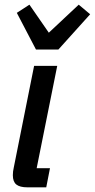

<svg xmlns="http://www.w3.org/2000/svg" viewBox="-20 -802 406 822"><path d="M97 0Q65 0 50 -12Q35 -24 35 -52Q35 -68 39 -85L126 -520H225L137 -82H194L178 0ZM134 -590 52 -747 106 -782 189 -662 317 -782 366 -741 230 -590Z"/></svg>

Font: IBM Plex Sans Cond Medm
Style: Italic
Weight: 500
Width: 3
Italic angle: -11°
Designer: Mike Abbink, Paul van der Laan, Pieter van Rosmalen
Foundry: Bold Monday
Version: Version 1.3